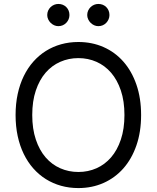

<svg xmlns="http://www.w3.org/2000/svg" viewBox="-20 -952 801 982"><path d="M701.7 -363.6Q701.7 -277.3 677.7 -208.3Q653.8 -139.2 611 -90.7Q568.2 -42.3 509.4 -16.2Q450.6 9.9 380.7 9.9Q334.2 9.9 292.3 -1.8Q250.4 -13.5 214.7 -35.9Q179 -58.2 150.4 -90.6Q121.8 -122.9 101.6 -164.4Q81.3 -206 70.5 -256Q59.7 -306.1 59.7 -363.6Q59.7 -421.2 70.5 -471.2Q81.3 -521.3 101.6 -562.9Q121.8 -604.4 150.4 -636.7Q179 -669 214.7 -691.4Q250.4 -713.8 292.3 -725.5Q334.2 -737.2 380.7 -737.2Q450.6 -737.2 509.4 -711.3Q568.2 -685.4 611 -636.9Q653.8 -588.4 677.7 -519.2Q701.7 -449.9 701.7 -363.6ZM616.5 -363.6Q616.5 -434.7 598.2 -489Q579.9 -543.3 548.1 -580.1Q516.3 -616.8 473.4 -635.8Q430.4 -654.8 380.7 -654.8Q331.3 -654.8 288.2 -635.8Q245 -616.8 213.2 -580.1Q181.5 -543.3 163.2 -489Q144.9 -434.7 144.9 -363.6Q144.9 -293 163.2 -238.5Q181.5 -183.9 213.2 -147.2Q245 -110.4 288.2 -91.4Q331.3 -72.4 380.7 -72.4Q430.4 -72.4 473.4 -91.4Q516.3 -110.4 548.1 -147.2Q579.9 -183.9 598.2 -238.5Q616.5 -293 616.5 -363.6ZM278.4 -818.2Q267.4 -818.2 257.1 -822.8Q246.8 -827.4 238.8 -835.4Q230.8 -843.4 226.2 -853.7Q221.6 -864 221.6 -875Q221.6 -887.4 226.2 -897.7Q230.8 -908 238.8 -915.7Q246.8 -923.3 257.1 -927.6Q267.4 -931.8 278.4 -931.8Q290.8 -931.8 301.1 -927.6Q311.4 -923.3 319.1 -915.7Q326.7 -908 331 -897.7Q335.2 -887.4 335.2 -875Q335.2 -864 331 -853.7Q326.7 -843.4 319.1 -835.4Q311.4 -827.4 301.1 -822.8Q290.8 -818.2 278.4 -818.2ZM483 -818.2Q471.9 -818.2 461.6 -822.8Q451.3 -827.4 443.4 -835.4Q435.4 -843.4 430.8 -853.7Q426.1 -864 426.1 -875Q426.1 -887.4 430.8 -897.7Q435.4 -908 443.4 -915.7Q451.3 -923.3 461.6 -927.6Q471.9 -931.8 483 -931.8Q495.4 -931.8 505.7 -927.6Q516 -923.3 523.6 -915.7Q531.2 -908 535.5 -897.7Q539.8 -887.4 539.8 -875Q539.8 -864 535.5 -853.7Q531.2 -843.4 523.6 -835.4Q516 -827.4 505.7 -822.8Q495.4 -818.2 483 -818.2Z"/></svg>

Font: Fast_Sans
Style: Regular
Weight: 400
Designer: Rasmus Andersson
Foundry: rsms
Version: Version 3.018;git-588b23468